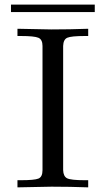

<svg xmlns="http://www.w3.org/2000/svg" viewBox="-20 -807 457 827"><path d="M27.3 -754.9V-787.1H388.2V-754.9ZM55.2 0V-30.8H70.8Q127.9 -30.8 145.5 -37.8Q163.1 -44.9 163.1 -74.2V-608.9Q163.1 -636.7 145.5 -644.3Q127.9 -651.9 69.8 -651.9H55.2V-683.1Q187 -680.2 201.2 -680.2Q280.3 -680.2 359.9 -683.1V-651.9H345.2Q287.1 -651.9 270 -644.5Q252.9 -637.2 252 -608.9V-74.2Q252.9 -47.4 269 -39.1Q285.2 -30.8 344.2 -30.8H359.9V0Q281.7 -2.9 202.1 -2.9Q187 -2.9 55.2 0Z"/></svg>

Font: CMU Serif Upright Italic
Style: UprightItalic
Weight: 500
Version: Version 0.7.0